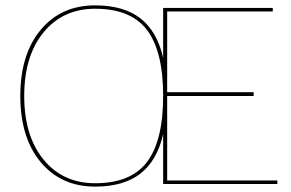

<svg xmlns="http://www.w3.org/2000/svg" viewBox="-20 -690 1090 720"><path d="M336.9 -669.9Q443.8 -669.9 506.6 -621.1Q569.3 -572.3 591.8 -473.1V-660.2H1002.9V-647H606.9V-344.2H931.2V-330.1H606.9V-13.2H1020V0H591.8V-187Q569.3 -87.9 506.6 -39.1Q443.8 9.8 336.9 9.8Q209 9.8 132.6 -82Q56.2 -173.8 56.2 -330.1Q56.2 -486.3 132.6 -578.1Q209 -669.9 336.9 -669.9ZM336.9 -2.9Q470.7 -2.9 531.2 -82.5Q591.8 -162.1 591.8 -330.1Q591.8 -498 531.2 -577.6Q470.7 -657.2 336.9 -657.2Q215.8 -657.2 143.3 -568.6Q70.8 -480 70.8 -330.1Q70.8 -180.2 143.3 -91.6Q215.8 -2.9 336.9 -2.9Z"/></svg>

Font: Human Sans Thin
Style: Regular
Weight: 100
Designer: Tim Radville
Foundry: Continuum
Version: Version 1.000;FEAKit 1.0